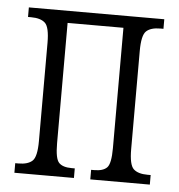

<svg xmlns="http://www.w3.org/2000/svg" viewBox="-44 -578 577 620"><g transform="rotate(5 244.5 -268.0)"><path d="M25 0V-31H35Q66 -31 80.5 -44.5Q95 -58 95 -109V-427Q95 -478 80.5 -491.5Q66 -505 35 -505H25V-536H464V-505H454Q423 -505 408.5 -491.5Q394 -478 394 -427V-109Q394 -58 408.5 -44.5Q423 -31 454 -31H464V0H271V-31H281Q310 -31 322.5 -44Q335 -57 335 -107V-497H154V-107Q154 -57 166.5 -44Q179 -31 208 -31H218V0Z"/></g></svg>

Font: Noto Serif ExtraCondensed Light
Style: Regular
Weight: 300
Width: 2
Designer: Monotype Design Team
Foundry: Monotype Imaging Inc.
Version: Version 2.014; ttfautohint (v1.8.4.7-5d5b)